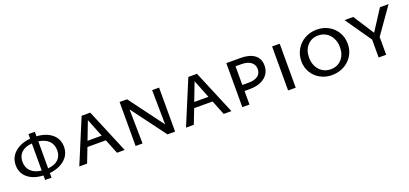

<svg xmlns="http://www.w3.org/2000/svg" viewBox="15 -1193 4090 1919"><g transform="rotate(-20 2060.0 -234.0)"><path d="M343 -39V10H275V-38Q170 -43 109.5 -94Q49 -145 49 -228Q49 -312 111 -366Q173 -420 275 -429V-478H343V-430Q446 -423 506 -372Q566 -321 566 -239Q566 -156 505 -103Q444 -50 343 -39ZM275 -90V-378Q202 -373 163 -336Q124 -299 124 -238Q124 -175 163.5 -136.5Q203 -98 275 -90ZM490 -227Q490 -290 451.5 -328.5Q413 -367 343 -376V-89Q415 -95 452.5 -131Q490 -167 490 -227Z M981 -155H785L725 0H642L837 -468H929L1125 0H1043ZM958 -213 881 -406 807 -213Z M1661 -468V0H1580L1309 -364L1315 0H1241V-468H1320L1592 -102L1587 -468Z M2116 -155H1920L1860 0H1777L1972 -468H2064L2260 0H2178ZM2093 -213 2016 -406 1942 -213Z M2727 -317Q2727 -238 2668 -191Q2609 -144 2506 -144H2452V0H2376V-468H2527Q2622 -468 2674.5 -429Q2727 -390 2727 -317ZM2651 -306Q2651 -353 2614.5 -380Q2578 -407 2514 -407H2452V-208H2519Q2582 -208 2616.5 -233Q2651 -258 2651 -306Z M2863 -468H2944V0H2863Z M3087 -229Q3087 -296 3119.5 -352.5Q3152 -409 3209.5 -441.5Q3267 -474 3339 -474Q3408 -474 3463.5 -443Q3519 -412 3551 -357.5Q3583 -303 3583 -236Q3583 -166 3549.5 -111Q3516 -56 3458 -25Q3400 6 3330 6Q3261 6 3205.5 -25Q3150 -56 3118.5 -109.5Q3087 -163 3087 -229ZM3498 -229Q3498 -283 3476.5 -325Q3455 -367 3417.5 -390.5Q3380 -414 3332 -414Q3262 -414 3217 -365.5Q3172 -317 3172 -237Q3172 -183 3193 -141.5Q3214 -100 3252 -76.5Q3290 -53 3338 -53Q3409 -53 3453.5 -101.5Q3498 -150 3498 -229Z M3906 -190V0H3826V-191L3633 -468H3726L3868 -248L4010 -468H4102Z"/></g></svg>

Font: Ysabeau SC Medium
Style: Regular
Weight: 500
Designer: Christian Thalmann (Catharsis Fonts)
Version: Version 0.003